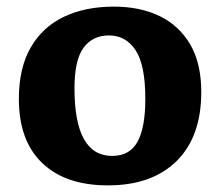

<svg xmlns="http://www.w3.org/2000/svg" viewBox="-20 -546 664 580"><path d="M306 14Q178 14 107.5 -53.5Q37 -121 37 -247Q37 -340 72.5 -402Q108 -464 172.5 -495Q237 -526 324 -526Q403 -526 462 -497.5Q521 -469 554.5 -412Q588 -355 588 -268Q588 -133 513.5 -59.5Q439 14 306 14ZM319 -75Q372 -75 395.5 -118Q419 -161 419 -247Q419 -350 389.5 -394.5Q360 -439 309 -439Q260 -439 232.5 -402Q205 -365 205 -279Q205 -75 319 -75Z"/></svg>

Font: Literata
Style: Bold
Weight: 700
Designer: Latin by Veronika Burian and Jose Scaglione. Greek by Irene Vlachou. Cyrillic by Vera Evstafieva.
Foundry: TypeTogether
Version: Version 3.103; ttfautohint (v1.8.4.7-5d5b);gftools[0.9.29]